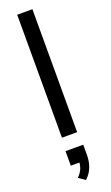

<svg xmlns="http://www.w3.org/2000/svg" viewBox="-190 -773 624 1080"><g transform="rotate(-20 121.5 -233.0)"><path d="M76 0V-736H167V0ZM122 270 83 243Q106 219 113.5 198Q121 177 121 153L143 165H69V78H175V140Q175 178 162.5 211Q150 244 122 270Z"/></g></svg>

Font: Mulish Medium
Style: Regular
Weight: 500
Designer: Vernon Adams
Foundry: Vernon Adams
Version: Version 3.603; ttfautohint (v1.8.3)